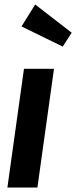

<svg xmlns="http://www.w3.org/2000/svg" viewBox="-20 -837 340 857"><path d="M147 0H13L87 -530H221ZM300 -691 260 -629 76 -719 137 -817Z"/></svg>

Font: Fira Sans Compressed SemiBold
Style: Italic
Weight: 600
Width: 1
Italic angle: -8°
Designer: bBox Type GmbH & Carrois Corporate GbR & Edenspiekermann AG
Foundry: bBox Type GmbH & Carrois Corporate GbR & Edenspiekermann AG
Version: Version 4.301